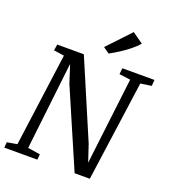

<svg xmlns="http://www.w3.org/2000/svg" viewBox="-172 -1114 1107 1241"><g transform="rotate(20 382.0 -494.0)"><path d="M2 0 5 -38 74 -50 160.5 -690.5 89 -701 95.5 -743H278.5L506 -209.5L544.5 -94L616 -691L539 -701L543.5 -743H764.5L761 -701L686 -690L590 0H485.5L256 -531.5L216.5 -654L147.5 -51L232.5 -38L229 0ZM427 -802 385.5 -831.5 533 -988 607.5 -935Q585.5 -909.5 552.8 -883.8Q520 -858 486.5 -836.8Q453 -815.5 427 -802Z"/></g></svg>

Font: Merriweather 28pt
Style: Italic
Weight: 400
Italic angle: -7.8°
Version: Version 2.101